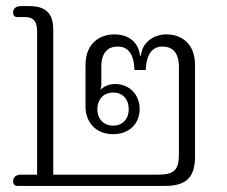

<svg xmlns="http://www.w3.org/2000/svg" viewBox="-20 -611 745 631"><path d="M36 0H522C593 0 621 -29 621 -97V-397C621 -470 574 -498 527 -498C488 -498 448 -475 443 -428H440C435 -475 400 -498 356 -498C309 -498 261 -470 261 -397V-261C261 -209 295 -170 352 -170C402 -170 439 -202 439 -253C439 -297 409 -333 361 -335C340 -335 324 -329 310 -316C312 -322 313 -329 313 -334V-391C313 -439 335 -458 367 -458C400 -458 420 -435 422 -381H459C461 -435 482 -458 514 -458C546 -458 568 -439 568 -391V-103C568 -53 552 -37 501 -37H155V-513C155 -555 141 -591 77 -591H50C34 -591 23 -584 23 -570C23 -559 29 -555 36 -555H60C86 -555 102 -546 102 -507V-37H50C34 -37 23 -30 23 -15C23 -5 29 0 36 0ZM352 -198C323 -198 300 -218 300 -252C300 -287 323 -307 352 -307C381 -307 403 -287 403 -252C403 -218 381 -198 352 -198Z"/></svg>

Font: Maitree Light
Style: Regular
Weight: 300
Designer: CadsonDemak Team
Foundry: CadsonDemak
Version: Version 1.000;PS 001.000;hotconv 1.0.88;makeotf.lib2.5.64775